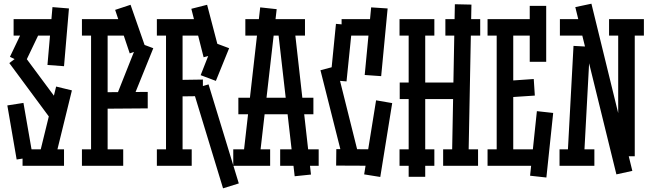

<svg xmlns="http://www.w3.org/2000/svg" viewBox="-20 -904 3551 1047"><path d="M266.1 -865.2 356 -857.9 329.1 -543 238.8 -549.8ZM258.8 -252 30.8 -560.1 102.1 -613.8 331.1 -305.2ZM278.8 -30.8 192.9 -51.8 286.1 -432.1 372.1 -411.1ZM54.2 -799.8H307.1V-710H54.2ZM34.2 -594.2 124 -782.2 204.1 -744.1 113.8 -555.2ZM159.2 -47.9 70.8 -34.2 20 -329.1 107.9 -342.8ZM103 -89.8H329.1V0H103Z M476.6 -35.2V-765.1H566.9V-35.2ZM426.8 -89.8H651.9V0H426.8ZM426.8 -799.8H685.5V-710H426.8ZM519.5 -400.9 785.6 -402.8V-313L519.5 -311ZM612.8 -375 731 -672.9 815.9 -641.1 695.8 -344.2ZM607.9 -850.1 691.9 -877.9 773.9 -643.1 687.5 -612.8Z M885.3 -35.2V-765.1H975.6V-35.2ZM835.4 -89.8H1025.4V0H835.4ZM835.4 -799.8H1094.2V-710H835.4ZM928.2 -467.8 1086.4 -470.2V-379.9L928.2 -377.9ZM1074.2 -494.1 1144.5 -672.9 1229.5 -641.1 1157.2 -462.9ZM1031.2 -418.9 1117.2 -443.8 1282.2 96.2 1196.3 123ZM1023.4 -856 1109.4 -877.9 1178.2 -615.2 1090.3 -591.8Z M1279.8 -371.1H1689V-280.8H1279.8ZM1305.2 -39.1 1398.9 -863.8 1488.8 -854 1394 -28.8ZM1675.8 47.9 1586.9 57.1 1491.7 -775.9 1582 -786.1ZM1317.9 -799.8H1643.1V-710H1317.9ZM1252 -89.8H1453.1V0H1252ZM1507.8 -89.8H1717.8V0H1507.8Z M2003.9 -863.8 2093.8 -857.9 2058.6 -488.8 1968.8 -495.1ZM1851.6 -28.8 1727.5 -521 1814 -543.9 1937 -51.8ZM1842.8 -799.8H2022V-710H1842.8ZM1781.7 -467.8 1812 -773.9 1900.9 -766.1 1869.6 -460ZM1814 -90.8 2034.7 -89.8V0L1813 -1ZM1965.8 46.9 2030.8 -356.9 2118.7 -341.8 2053.7 61Z M2208.5 60.1V-765.1H2298.8V60.1ZM2444.8 -40 2460.4 -880.9 2550.8 -878.9 2534.7 -38.1ZM2159.7 -454.1H2507.8V-363.8H2159.7ZM2158.7 -89.8H2348.6V0H2158.7ZM2158.7 -799.8H2348.6V-710H2158.7ZM2408.7 -799.8H2598.6V-710H2408.7ZM2396.5 -89.8H2586.9V0H2396.5Z M2688.5 -35.2V-765.1H2778.8V-35.2ZM2638.7 -89.8H2928.7V0H2638.7ZM2638.7 -799.8H2922.9V-710H2638.7ZM2868.7 -566.9V-872.1H2958.5V-566.9ZM2870.6 54.2 2907.7 -297.9 2996.6 -288.1 2959.5 64ZM2728.5 -461.9 2890.6 -473.1 2896.5 -382.8 2734.9 -372.1Z M3441.4 -762.2V-51.8H3351.1V-762.2ZM3197.3 -648.9 3164.1 -32.2 3074.2 -37.1 3107.4 -653.8ZM3341.3 46.9 3117.2 -865.2 3205.1 -883.8 3428.2 27.8ZM3491.2 -710H3301.3V-799.8H3491.2ZM3221.2 0H3031.2V-89.8H3221.2ZM3204.1 -710H3033.2V-799.8H3204.1Z"/></svg>

Font: Opir
Style: Regular
Weight: 400
Designer: Maksym Kobuzan
Version: Version 1.000;FEAKit 1.0